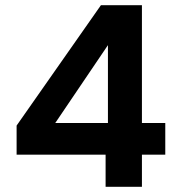

<svg xmlns="http://www.w3.org/2000/svg" viewBox="-20 -720 691 740"><path d="M387 0V-124H44V-236L369 -700H527V-246H617V-124H527V0ZM193 -246H396V-546Z"/></svg>

Font: DM Sans 24pt ExtraBold
Style: Regular
Weight: 800
Designer: Colophon Foundry, Jonny Pinhorn
Foundry: Colophon Foundry
Version: Version 4.004;gftools[0.9.30]